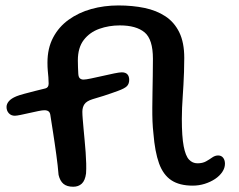

<svg xmlns="http://www.w3.org/2000/svg" viewBox="-20 -662 888 712"><path d="M251.5 30.5Q228.4 30.5 215.5 19.9Q202.5 9.2 197.2 -13.4Q195.9 -30.2 193.7 -49.6Q191.4 -68.9 188.7 -89.3Q185.9 -109.8 182.9 -130.2Q179.9 -150.5 177 -169.4Q174 -188.3 171.5 -204.6Q169 -220.9 167.1 -233Q165.9 -244.5 160.2 -248.9Q154.6 -253.2 144.7 -253.2Q137.2 -253.2 122 -250.1Q106.8 -247 89.2 -243Q71.6 -239 56.6 -235.9Q41.6 -232.8 34.9 -232.8Q21.3 -232.8 12.8 -242Q4.2 -251.3 4.2 -265.4Q4.2 -276.4 12.9 -286.7Q21.5 -296.9 40.8 -304.9Q49.7 -308.7 70 -314.2Q90.4 -319.8 112.6 -325.3Q134.8 -330.9 148.6 -334.2Q160.4 -337.3 160.4 -352.2Q160.4 -364.2 159.4 -375.5Q158.3 -386.8 157.2 -399.7Q156 -412.6 156 -430Q156 -482.9 177 -522.7Q197.9 -562.4 234.6 -588.8Q271.2 -615.3 318.6 -628.6Q366 -641.8 418.9 -641.8Q471.4 -641.8 515.8 -632.6Q560.2 -623.4 593.3 -601.6Q626.4 -579.8 644.9 -542Q663.3 -504.3 663.3 -447.2Q663.3 -420.1 662.4 -395.4Q661.5 -370.8 660.3 -348.2Q659.1 -325.5 657.6 -304.2Q656.1 -283 655.2 -262.5Q654.3 -242.1 654.3 -221.4Q654.3 -155.2 661.2 -119.4Q668.1 -83.7 681 -70.1Q693.9 -56.4 712.2 -56.4Q731.1 -56.4 744 -63.6Q756.8 -70.8 767.2 -78.2Q777.6 -85.5 789 -85.5Q800.6 -85.5 807.4 -77.1Q814.2 -68.6 814.2 -54.8Q814.2 -39 804.3 -24.3Q794.4 -9.6 777.5 1.7Q760.6 12.9 739.1 19.7Q717.7 26.4 694.6 26.4Q645.6 26.4 615.5 6.5Q585.3 -13.4 569.8 -56.1Q554.4 -98.8 548.9 -167.6Q546.5 -188.1 545.5 -212.2Q544.6 -236.2 544.8 -263Q545.1 -289.8 545.5 -319.2Q546 -348.5 546.5 -379.8Q547.1 -411 547.1 -444Q547.1 -516.4 516 -542.1Q484.9 -567.8 424.2 -567.8Q384 -567.8 348.3 -555.1Q312.7 -542.4 290.7 -513.9Q268.7 -485.4 268.7 -437.9Q268.7 -422.6 269.2 -413Q269.7 -403.4 270.3 -389.2Q270.9 -376.2 276.2 -371.5Q281.5 -366.9 289.6 -366.9Q297.9 -366.9 317.5 -371Q337.1 -375.1 360.1 -380.3Q383.1 -385.6 403 -389.7Q422.9 -393.8 431.5 -393.8Q445.5 -393.8 452.3 -386.5Q459.1 -379.1 459.1 -365.8Q459.1 -351.5 451 -342.8Q442.9 -334.2 417 -324.8Q405.1 -320.6 392.9 -316.2Q380.7 -311.8 364.3 -306.6Q347.9 -301.4 323.4 -294.2Q300.8 -287.1 293.1 -275.5Q285.4 -263.9 285.4 -247.7Q285.4 -236.7 286.8 -220.1Q288.2 -203.4 290 -183.2Q291.9 -163.1 293.9 -141.1Q296 -119.1 297.6 -97.2Q299.1 -75.2 299.7 -55.3Q300.2 -35.3 299.1 -18.9Q295.6 7.7 283.2 19.1Q270.9 30.5 251.5 30.5Z"/></svg>

Font: Gluten Thin
Style: Regular
Weight: 100
Designer: Tyler Finck
Foundry: Etcetera Type Company
Version: Version 1.300